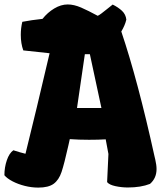

<svg xmlns="http://www.w3.org/2000/svg" viewBox="-30 -829 736 859"><path d="M670.4 -72.8Q670.4 -31.7 641.1 -6.3Q600.1 9.8 542 9.8Q514.6 9.8 486.8 3.9Q459 -2 449.2 -14.2L455.1 -140.1L442.9 -205.6Q411.1 -203.6 368.2 -203.6Q322.3 -203.6 282.2 -206.5L276.4 -180.2Q257.3 -95.2 245.4 -59.6Q233.4 -23.9 210.2 -6.8Q187 10.3 141.1 10.3Q111.3 10.3 81.1 2.7Q50.8 -4.9 26.4 -17.6Q2 -30.3 -10.3 -44.9Q-10.3 -80.1 0.5 -111.8Q11.2 -143.6 29.8 -156.7Q59.6 -147 84 -141.1Q131.3 -331.5 191.9 -590.8L74.2 -603.5Q63 -634.3 63 -673.3Q63 -703.1 69.8 -731.4Q110.4 -739.3 160.2 -744.6Q182.6 -772.9 212.6 -791Q242.7 -809.1 272.9 -809.1Q300.8 -809.1 333 -795.2Q365.2 -781.2 407.2 -758.3Q413.1 -760.7 423.8 -768.8Q434.6 -776.9 447.8 -787.6Q471.7 -806.6 474.1 -808.6Q499 -796.4 515.9 -780.5Q532.7 -764.6 535.2 -741.2Q529.3 -715.8 512.7 -688Q586.4 -469.7 661.1 -130.4Q662.1 -126.5 664.8 -114.7Q667.5 -103 668.9 -92.5Q670.4 -82 670.4 -72.8ZM423.8 -345.7 372.1 -586.4H349.6L314.5 -345.7Z"/></svg>

Font: Kavoon
Style: Regular
Weight: 400
Designer: Viktoriya Grabowska
Foundry: Viktoriya Grabowska
Version: Version 1.004; ttfautohint (v1.4.1)